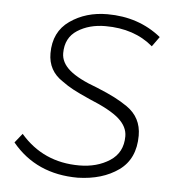

<svg xmlns="http://www.w3.org/2000/svg" viewBox="-44 -570 603 622"><g transform="rotate(5 257.5 -259.0)"><path d="M231 9Q96 9 17 -87L41 -117Q115 -31 232 -31Q290 -31 331.5 -58Q373 -85 373 -138Q373 -169 344.5 -194.5Q316 -220 247 -248Q212 -263.5 192.8 -273.8Q173.5 -284 156 -297Q108 -328 108 -385Q108 -455 159.5 -491Q211 -527 281 -527Q383 -527 456 -468L433 -436Q372 -488 278 -488Q225 -488 187 -463.5Q149 -439 149 -389Q149 -358.5 177.5 -334Q206 -309.5 268 -287Q303.5 -272.5 325.5 -261.2Q347.5 -250 368 -236Q416 -203 416 -144Q416 -68 363.5 -30.5Q311 7 231 9Z"/></g></svg>

Font: Argentum Sans ExtraLight
Style: Italic
Weight: 200
Italic angle: -11°
Designer: Julieta Ulanovsky (font), Cristiano Sobral (main changes and remaster)
Foundry: Julieta Ulanovsky (font), Cristiano Sobral (main changes and remaster)
Version: Version 2.007;June 15, 2022;FontCreator 14.0.0.2814 64-bit; 